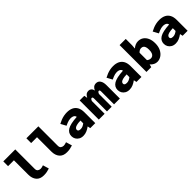

<svg xmlns="http://www.w3.org/2000/svg" viewBox="336 -2107 3528 3528"><g transform="rotate(-45 2100.0 -343.0)"><path d="M393 12Q296 12 247 -46.5Q198 -105 198 -200V-574H46V-698H357V-194Q357 -150 382 -133Q407 -116 435 -116Q452 -116 469.5 -120Q487 -124 510 -132L545 -14Q506 -2 473.5 5Q441 12 393 12Z M993 12Q896 12 847 -46.5Q798 -105 798 -200V-574H646V-698H957V-194Q957 -150 982 -133Q1007 -116 1035 -116Q1052 -116 1069.5 -120Q1087 -124 1110 -132L1145 -14Q1106 -2 1073.5 5Q1041 12 993 12Z M1420 12Q1369 12 1333 -9Q1297 -30 1277.5 -64Q1258 -98 1258 -140Q1258 -223 1331.5 -267.5Q1405 -312 1579 -322Q1576 -342 1564 -355.5Q1552 -369 1530.5 -376.5Q1509 -384 1478 -384Q1456 -384 1432.5 -378.5Q1409 -373 1384.5 -363Q1360 -353 1331 -339L1274 -444Q1311 -464 1349 -479Q1387 -494 1427 -502Q1467 -510 1509 -510Q1580 -510 1631 -485.5Q1682 -461 1710 -410.5Q1738 -360 1738 -281V0H1608L1597 -54H1593Q1556 -26 1512 -7Q1468 12 1420 12ZM1471 -111Q1503 -111 1529.5 -123.5Q1556 -136 1579 -154V-226Q1512 -224 1475 -213.5Q1438 -203 1424 -187.5Q1410 -172 1410 -153Q1410 -139 1417.5 -129.5Q1425 -120 1438.5 -115.5Q1452 -111 1471 -111Z M1830 0V-498H1950L1961 -437H1965Q1978 -467 2003.5 -488.5Q2029 -510 2072 -510Q2103 -510 2125.5 -489.5Q2148 -469 2157 -429Q2169 -462 2196 -486Q2223 -510 2265 -510Q2319 -510 2348 -466.5Q2377 -423 2377 -348V0H2226V-337Q2226 -374 2204 -374Q2192 -374 2183 -364Q2174 -354 2165 -331V0H2042V-337Q2042 -356 2036.5 -365Q2031 -374 2018 -374Q2007 -374 1998.5 -364Q1990 -354 1981 -331V0Z M2620 12Q2569 12 2533 -9Q2497 -30 2477.5 -64Q2458 -98 2458 -140Q2458 -223 2531.5 -267.5Q2605 -312 2779 -322Q2776 -342 2764 -355.5Q2752 -369 2730.5 -376.5Q2709 -384 2678 -384Q2656 -384 2632.5 -378.5Q2609 -373 2584.5 -363Q2560 -353 2531 -339L2474 -444Q2511 -464 2549 -479Q2587 -494 2627 -502Q2667 -510 2709 -510Q2780 -510 2831 -485.5Q2882 -461 2910 -410.5Q2938 -360 2938 -281V0H2808L2797 -54H2793Q2756 -26 2712 -7Q2668 12 2620 12ZM2671 -111Q2703 -111 2729.5 -123.5Q2756 -136 2779 -154V-226Q2712 -224 2675 -213.5Q2638 -203 2624 -187.5Q2610 -172 2610 -153Q2610 -139 2617.5 -129.5Q2625 -120 2638.5 -115.5Q2652 -111 2671 -111Z M3342 12Q3307 12 3273 -4.5Q3239 -21 3209 -54H3206L3193 0H3068V-698H3228V-532L3222 -457H3226Q3253 -482 3287 -496Q3321 -510 3356 -510Q3418 -510 3462.5 -478.5Q3507 -447 3531.5 -391Q3556 -335 3556 -258Q3556 -172 3525 -111.5Q3494 -51 3445.5 -19.5Q3397 12 3342 12ZM3304 -118Q3328 -118 3348 -131.5Q3368 -145 3380 -175Q3392 -205 3392 -255Q3392 -298 3383 -325.5Q3374 -353 3356 -366.5Q3338 -380 3309 -380Q3288 -380 3268 -370.5Q3248 -361 3228 -339V-147Q3246 -131 3266 -124.5Q3286 -118 3304 -118Z M3820 12Q3769 12 3733 -9Q3697 -30 3677.5 -64Q3658 -98 3658 -140Q3658 -223 3731.5 -267.5Q3805 -312 3979 -322Q3976 -342 3964 -355.5Q3952 -369 3930.5 -376.5Q3909 -384 3878 -384Q3856 -384 3832.5 -378.5Q3809 -373 3784.5 -363Q3760 -353 3731 -339L3674 -444Q3711 -464 3749 -479Q3787 -494 3827 -502Q3867 -510 3909 -510Q3980 -510 4031 -485.5Q4082 -461 4110 -410.5Q4138 -360 4138 -281V0H4008L3997 -54H3993Q3956 -26 3912 -7Q3868 12 3820 12ZM3871 -111Q3903 -111 3929.5 -123.5Q3956 -136 3979 -154V-226Q3912 -224 3875 -213.5Q3838 -203 3824 -187.5Q3810 -172 3810 -153Q3810 -139 3817.5 -129.5Q3825 -120 3838.5 -115.5Q3852 -111 3871 -111Z"/></g></svg>

Font: Source Code Pro ExtraBold
Style: Regular
Weight: 800
Monospace: yes
Designer: Paul D. Hunt, Teo Tuominen
Foundry: Adobe Systems Incorporated
Version: Version 1.018;hotconv 1.0.116;makeotfexe 2.5.65601